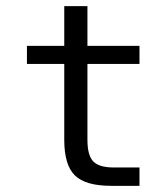

<svg xmlns="http://www.w3.org/2000/svg" viewBox="-20 -603 540 623"><path d="M263.7 -583V-454.1H432.6V-395.5H263.7V-149.4Q263.7 -98.6 282.7 -79.1Q301.8 -59.6 348.6 -59.6H432.6V0H340.8Q257.8 0 223.1 -33.7Q188.5 -67.4 188.5 -149.4V-395.5H67.4V-454.1H188.5V-583Z"/></svg>

Font: BabelStone Irk Bitig Colour
Style: Regular
Weight: 400
Designer: Andrew West
Foundry: BabelStone
Version: Version 1.03 June 7, 2023